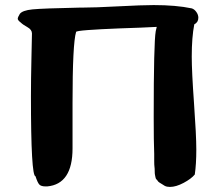

<svg xmlns="http://www.w3.org/2000/svg" viewBox="-20 -736 851 757"><path d="M58 -681Q68 -695 108 -699Q148 -703 294 -706H304Q352 -706 446 -711Q540 -716 586 -716Q674 -716 736 -703Q746 -700 754 -689Q762 -678 762 -666Q762 -648 746 -640Q736 -589 736 -513Q736 -454 745 -328Q754 -202 754 -146Q754 -89 748 -48Q734 -31 704 -15Q674 1 650 1Q638 1 630 -3Q622 -8 618 -10.5Q614 -13 609 -16Q604 -19 602 -22.5Q600 -26 597 -28.5Q594 -31 593 -37Q592 -43 591 -47Q590 -51 590 -61.5Q590 -72 589 -78.5Q588 -85 588 -101Q588 -117 588 -129Q586 -176 586 -275Q586 -568 594 -613L598 -630L534 -627Q526 -627 450 -624Q374 -621 327 -617.5Q280 -614 280 -610Q266 -564 266 -329Q266 -286 266 -224Q266 -162 266 -151Q266 -10 166 -1H160Q142 -1 135 -8.5Q128 -16 120 -41Q102 -41 102 -356Q102 -422 104 -509Q106 -596 106 -604Q106 -619 88 -629Q70 -639 62 -647Q50 -656 50 -662Q50 -668 58 -681Z"/></svg>

Font: NaniFont Regular
Style: Regular
Weight: 400
Designer: Nanigashitei
Version: Version 1.036